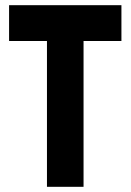

<svg xmlns="http://www.w3.org/2000/svg" viewBox="-20 -720 503 740"><path d="M161 0V-562H15V-700H448V-562H302V0Z"/></svg>

Font: Stick No Bills ExtraBold
Style: Regular
Weight: 800
Version: Version 2.000